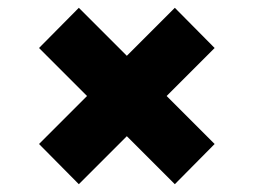

<svg xmlns="http://www.w3.org/2000/svg" viewBox="-20 -596 649 492"><path d="M407 -350 530 -227 428 -124 305 -247 182 -124 80 -227 203 -350 80 -473 182 -576 305 -453 428 -576 530 -473Z"/></svg>

Font: Idrija
Style: Regular
Weight: 800
Designer: Julieta Ulanovsky
Foundry: Julieta Ulanovsky
Version: Version 7.200